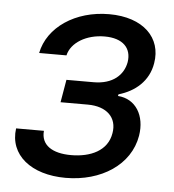

<svg xmlns="http://www.w3.org/2000/svg" viewBox="-45 -595 588 649"><g transform="rotate(5 248.5 -271.0)"><path d="M114.3 -140.6H19.9C7.5 -49.7 83.8 11.4 201 11.4C321.7 11.4 419.4 -52.2 436.1 -152C447.4 -220.9 414.4 -275.6 353.3 -279.8L354.8 -285.5C410.2 -301.5 455.6 -339.1 465.6 -400.6C480.5 -487.6 416.2 -552.6 300.1 -552.6C185.4 -552.6 93 -490.1 75.3 -401.3H168C177.9 -445.3 229.4 -476.2 291.2 -476.2C353.7 -476.2 383.5 -444.2 376.1 -396.7C368.3 -352.3 332 -318.9 267.4 -318.9H175.1L161.9 -241.8H254.3C319.2 -241.8 355.1 -206 345.9 -153.1C336.3 -92.3 278.4 -66.8 212.7 -66.8C148.4 -66.8 109.7 -92.3 114.3 -140.6Z"/></g></svg>

Font: Margiela Sans Text
Style: Italic
Weight: 400
Italic angle: -9.39999°
Designer: Stefan Endress, Andreas Faust
Version: Version 1.100;FEAKit 1.0